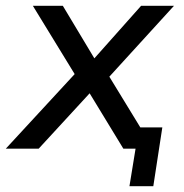

<svg xmlns="http://www.w3.org/2000/svg" viewBox="-39 -511 631 660"><path d="M406 129 427 0H386L397 -73H519L488 129ZM-19 0 234 -274 235 -228 74 -491H177L291 -301H277L446 -491H559L321 -230L320 -275L488 0H385L262 -202L279 -201L94 0Z"/></svg>

Font: Nunito Sans 10pt Medium
Style: Italic
Weight: 500
Italic angle: -9°
Designer: Vernon Adams
Foundry: Vernon Adams
Version: Version 3.101;gftools[0.9.27]